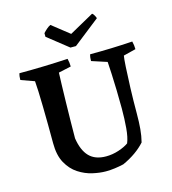

<svg xmlns="http://www.w3.org/2000/svg" viewBox="-126 -965 963 1078"><g transform="rotate(-15 356.0 -425.5)"><path d="M356 12Q321 12 279 2.5Q237 -7 198.5 -32Q160 -57 135 -102Q110 -147 110 -217Q110 -269 109.5 -324.5Q109 -380 108 -431Q107 -482 105.5 -521Q104 -560 102 -580L24 -608Q24 -618 25 -627Q26 -636 29 -646Q100 -646 170 -648Q240 -650 311 -654Q317 -631 317 -608L244 -592Q243 -566 241.5 -520.5Q240 -475 239 -420Q238 -365 237 -310.5Q236 -256 236 -212Q247 -140 281.5 -104.5Q316 -69 379 -69Q416 -69 452.5 -81Q489 -93 511 -109Q524 -140 528.5 -193Q533 -246 533 -306Q533 -359 531.5 -412Q530 -465 528 -509Q526 -553 524 -579L435 -608Q435 -618 436 -627Q437 -636 440 -646Q502 -646 563.5 -648Q625 -650 687 -654Q693 -631 693 -608L621 -590Q618 -576 615 -526Q612 -476 609.5 -405Q607 -334 607 -257Q607 -207 603.5 -167.5Q600 -128 591 -93Q568 -67 535 -43.5Q502 -20 460 -1Q434 5 407.5 8.5Q381 12 356 12ZM343 -711 223 -806V-827Q233 -838 244.5 -848Q256 -858 267 -863L367 -784L509 -863Q515 -861 521.5 -849Q528 -837 529 -832L375 -711Z"/></g></svg>

Font: Labrada SemiBold
Style: Regular
Weight: 600
Designer: Mercedes Jáuregui
Foundry: Omnibus-Type Team
Version: Version 1.000; ttfautohint (v1.8.4.7-5d5b)